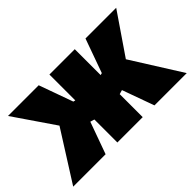

<svg xmlns="http://www.w3.org/2000/svg" viewBox="-87 -779 1039 1039"><g transform="rotate(-45 432.5 -260.0)"><path d="M-2 0 179 -286 19 -520H254L324 -325L336 -322V-520H530V-322L542 -325L612 -520H847L687 -286L867 0H620L554 -183L530 -176V0H336V-176L312 -183L246 0Z"/></g></svg>

Font: Murecho Black
Style: Regular
Weight: 900
Designer: Neil Summerour
Foundry: Positype
Version: Version 1.010; ttfautohint (v1.8.3)